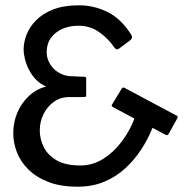

<svg xmlns="http://www.w3.org/2000/svg" viewBox="-20 -696 736 724"><path d="M273 8Q208 8 162 -10Q116 -28 86.5 -57.5Q57 -87 43.5 -122.5Q30 -158 30 -193Q30 -235 45.5 -271.5Q61 -308 89 -334Q117 -360 154 -370Q132 -379 116 -395.5Q100 -412 89.5 -432.5Q79 -453 74 -473.5Q69 -494 69 -508Q69 -536 80 -565Q91 -594 116 -619.5Q141 -645 181 -660.5Q221 -676 279 -676Q333 -676 384 -651.5Q435 -627 473 -568Q479 -559 477.5 -553.5Q476 -548 472 -545L428 -512Q419 -506 411 -517Q389 -550 354.5 -574.5Q320 -599 276 -599Q242 -599 215 -587Q188 -575 172 -553Q156 -531 156 -499Q156 -478 166.5 -458.5Q177 -439 195.5 -426Q214 -413 239 -409Q243 -409 252.5 -408.5Q262 -408 272 -407.5Q282 -407 285 -407Q297 -407 301 -406Q305 -405 305 -400V-338Q305 -332 302.5 -331Q300 -330 295 -330H241Q208 -330 183 -312Q158 -294 144 -265.5Q130 -237 130 -204Q130 -172 145 -141.5Q160 -111 193.5 -91.5Q227 -72 283 -72Q330 -72 370 -97.5Q410 -123 440 -163.5Q470 -204 487 -249L406 -292Q403 -294 401.5 -296.5Q400 -299 405 -306L436 -357Q439 -364 443 -365.5Q447 -367 451 -364L644 -261Q650 -259 650 -255Q650 -251 647 -247L618 -195Q615 -189 612 -187Q609 -185 602 -189L555 -214Q538 -171 512 -131.5Q486 -92 451.5 -60.5Q417 -29 372.5 -10.5Q328 8 273 8Z"/></svg>

Font: Glory Medium
Style: Regular
Weight: 500
Designer: Robert Leuschke
Foundry: Robert Leuschke
Version: Version 1.011